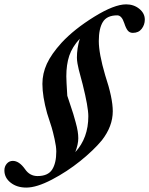

<svg xmlns="http://www.w3.org/2000/svg" viewBox="-108 -724 682 878"><path d="M12.2 133.8Q-30.8 133.8 -59.3 111.3Q-87.9 88.9 -87.9 55.2Q-87.9 37.1 -76.9 24.4Q-65.9 11.7 -49.3 11.7Q-20.5 11.7 6.3 49.3Q27.8 81.1 63.5 81.1Q111.3 81.1 130.4 51.5Q149.4 22 149.4 -31.2Q149.4 -53.2 141.6 -88.1Q133.8 -123 128.2 -141.4Q122.6 -159.7 107.4 -206.1Q85.9 -283.7 85.9 -340.3Q85.9 -387.7 106.2 -432.1Q126.5 -476.6 173.8 -528.8Q231.4 -590.8 323 -647.5Q414.6 -704.1 468.8 -704.1Q503.9 -704.1 529.1 -683.6Q554.2 -663.1 554.2 -634.3Q554.2 -610.8 540 -592.3Q525.9 -573.7 499.5 -573.7Q484.9 -573.7 476.3 -584.2Q467.8 -594.7 460.4 -617.7Q448.7 -653.8 428.2 -653.8Q380.9 -653.8 362.3 -623.5Q343.8 -593.3 343.8 -536.1Q343.8 -479.5 373 -379.9Q407.7 -275.9 407.7 -215.3Q407.7 -146.5 357.9 -82.5Q320.3 -37.1 259.5 12Q198.7 61 129.2 97.4Q59.6 133.8 12.2 133.8ZM250 -91.8Q250 -64.9 236.3 -28.3Q295.9 -93.3 295.9 -192.4Q295.9 -234.9 270 -338.4Q267.1 -350.1 261 -372.3Q254.9 -394.5 252 -406.5Q249 -418.5 246.3 -433.8Q243.7 -449.2 243.7 -460.4Q243.7 -503.4 256.8 -546.9Q222.2 -509.3 208.7 -469Q195.3 -428.7 195.3 -375Q195.3 -356.4 199.7 -286.1Q201.7 -279.3 212.4 -247.8Q223.1 -216.3 227.1 -203.1Q231 -189.9 237.8 -165.5Q244.6 -141.1 247.3 -123.8Q250 -106.4 250 -91.8Z"/></svg>

Font: Elstob 8pt
Style: Bold Italic
Weight: 700
Italic angle: -20°
Designer: Peter S. Baker
Version: Version 1.015